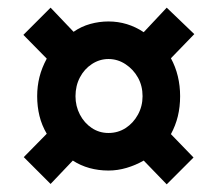

<svg xmlns="http://www.w3.org/2000/svg" viewBox="-20 -604 570 501"><path d="M77 -353Q77 -379 83 -403Q89 -427 102 -451L41 -513L112 -584L172 -521Q192 -535 215.5 -541.5Q239 -548 263 -548Q288 -548 311 -541Q334 -534 355 -520L415 -584L487 -515L426 -452Q438 -430 444 -405Q450 -380 450 -353Q450 -325 444 -300.5Q438 -276 426 -254L485 -193L415 -123L355 -185Q334 -173 310.5 -166Q287 -159 263 -159Q237 -159 213.5 -165.5Q190 -172 170 -185L112 -124L42 -194L102 -255Q89 -277 83 -301.5Q77 -326 77 -353ZM177 -353Q177 -327 188.5 -305Q200 -283 219.5 -270Q239 -257 263 -257Q288 -257 308 -270Q328 -283 340 -305Q352 -327 352 -353Q352 -380 340 -401.5Q328 -423 307.5 -436.5Q287 -450 263 -450Q240 -450 220 -437Q200 -424 188.5 -402Q177 -380 177 -353Z"/></svg>

Font: Noto Sans Display Condensed ExtraBold
Style: Regular
Weight: 800
Width: 3
Designer: Monotype Design Team
Foundry: Monotype Imaging Inc.
Version: Version 2.003